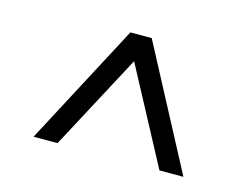

<svg xmlns="http://www.w3.org/2000/svg" viewBox="-62 -790 723 557"><g transform="rotate(15 300.0 -511.5)"><path d="M147 -329H75L268 -694H332L525 -329H453L300 -616Z"/></g></svg>

Font: Justus
Style: Roman
Weight: 500
Version: Version 001.001